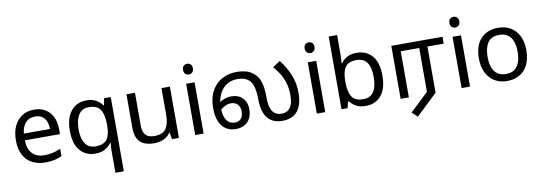

<svg xmlns="http://www.w3.org/2000/svg" viewBox="-69 -1248 5581 1976"><g transform="rotate(-10 2722.0 -260.0)"><path d="M292 -546Q361 -546 410.5 -516Q460 -486 486.5 -431.5Q513 -377 513 -304V-251H146Q148 -160 192.5 -112.5Q237 -65 317 -65Q368 -65 407.5 -74.5Q447 -84 489 -102V-25Q448 -7 408 1.5Q368 10 313 10Q237 10 178.5 -21Q120 -52 87.5 -113.5Q55 -175 55 -264Q55 -352 84.5 -415Q114 -478 167.5 -512Q221 -546 292 -546ZM291 -474Q228 -474 191.5 -433.5Q155 -393 148 -321H421Q421 -367 407 -401Q393 -435 364.5 -454.5Q336 -474 291 -474Z M1006 11Q1006 -7 1007 -31Q1008 -55 1011 -72H1005Q982 -38 941.5 -14Q901 10 837 10Q740 10 679.5 -59.5Q619 -129 619 -267Q619 -359 647 -421Q675 -483 725 -514.5Q775 -546 840 -546Q903 -546 943 -522Q983 -498 1007 -463H1011L1024 -536H1094V240H1006ZM854 -63Q937 -63 971.5 -108.5Q1006 -154 1007 -248V-266Q1007 -368 973 -420.5Q939 -473 852 -473Q780 -473 745 -416.5Q710 -360 710 -265Q710 -170 745.5 -116.5Q781 -63 854 -63Z M1712 -536V0H1640L1627 -71H1623Q1606 -43 1579 -25Q1552 -7 1520 1.5Q1488 10 1453 10Q1389 10 1345.5 -10.5Q1302 -31 1280 -74Q1258 -117 1258 -185V-536H1347V-191Q1347 -127 1376 -95Q1405 -63 1466 -63Q1555 -63 1589.5 -113Q1624 -163 1624 -257V-536Z M1970 -536V0H1882V-536ZM1927 -737Q1947 -737 1962.5 -723.5Q1978 -710 1978 -681Q1978 -653 1962.5 -639Q1947 -625 1927 -625Q1905 -625 1890 -639Q1875 -653 1875 -681Q1875 -710 1890 -723.5Q1905 -737 1927 -737Z M2304 12Q2251 12 2207 -14Q2163 -40 2137.5 -96.5Q2112 -153 2112 -242Q2112 -323 2136 -384Q2160 -445 2202 -485.5Q2244 -526 2298.5 -546Q2353 -566 2414 -566Q2462 -566 2512 -553Q2562 -540 2600 -502Q2628 -475 2643.5 -440Q2659 -405 2665.5 -359Q2672 -313 2672 -252Q2672 -217 2675.5 -188Q2679 -159 2688 -136Q2697 -113 2713 -95Q2728 -79 2749 -70.5Q2770 -62 2799 -62Q2832 -62 2859 -78Q2886 -94 2902 -132Q2918 -170 2918 -237Q2918 -303 2902 -359Q2886 -415 2857.5 -461.5Q2829 -508 2793 -547L2871 -600Q2933 -521 2969 -434Q3005 -347 3005 -244Q3005 -159 2980.5 -102Q2956 -45 2909 -16.5Q2862 12 2792 12Q2749 12 2713.5 -0.5Q2678 -13 2652 -38Q2620 -68 2603 -121Q2586 -174 2585 -250Q2585 -286 2581 -324Q2577 -362 2565 -396.5Q2553 -431 2527 -455Q2507 -473 2479 -482.5Q2451 -492 2410 -492Q2341 -492 2292 -458.5Q2243 -425 2217 -366.5Q2191 -308 2191 -232Q2191 -168 2206.5 -129Q2222 -90 2248.5 -73Q2275 -56 2308 -56Q2335 -56 2354.5 -67.5Q2374 -79 2384.5 -101Q2395 -123 2395 -155Q2395 -205 2369 -231.5Q2343 -258 2302 -258Q2262 -258 2227 -237Q2192 -216 2163 -184L2148 -248Q2178 -283 2222.5 -305.5Q2267 -328 2316 -328Q2388 -328 2432.5 -284Q2477 -240 2477 -165Q2477 -110 2456 -70Q2435 -30 2396.5 -9Q2358 12 2304 12Z M3241 -536V0H3153V-536ZM3198 -737Q3218 -737 3233.5 -723.5Q3249 -710 3249 -681Q3249 -653 3233.5 -639Q3218 -625 3198 -625Q3176 -625 3161 -639Q3146 -653 3146 -681Q3146 -710 3161 -723.5Q3176 -737 3198 -737Z M3499 -575Q3499 -541 3497.5 -511.5Q3496 -482 3494 -465H3499Q3522 -499 3562 -522Q3602 -545 3665 -545Q3765 -545 3825.5 -475.5Q3886 -406 3886 -268Q3886 -176 3858.5 -114Q3831 -52 3781 -21Q3731 10 3665 10Q3602 10 3562 -13Q3522 -36 3499 -68H3492L3474 0H3411V-760H3499ZM3650 -472Q3593 -472 3560 -450.5Q3527 -429 3513 -384.5Q3499 -340 3499 -271V-267Q3499 -168 3531.5 -115.5Q3564 -63 3652 -63Q3724 -63 3759.5 -116Q3795 -169 3795 -269Q3795 -370 3759.5 -421Q3724 -472 3650 -472Z M4172 212 4115 159 4308 -24V-482H4115V0H4029V-554H4564V-482H4394V0Z M4754 -536V0H4666V-536ZM4711 -737Q4731 -737 4746.5 -723.5Q4762 -710 4762 -681Q4762 -653 4746.5 -639Q4731 -625 4711 -625Q4689 -625 4674 -639Q4659 -653 4659 -681Q4659 -710 4674 -723.5Q4689 -737 4711 -737Z M5390 -269Q5390 -180 5359.5 -117.5Q5329 -55 5273 -22.5Q5217 10 5140 10Q5069 10 5013.5 -22.5Q4958 -55 4926 -117.5Q4894 -180 4894 -269Q4894 -402 4961 -474Q5028 -546 5143 -546Q5216 -546 5271.5 -513.5Q5327 -481 5358.5 -419.5Q5390 -358 5390 -269ZM4985 -269Q4985 -206 5001.5 -159.5Q5018 -113 5053 -88Q5088 -63 5142 -63Q5196 -63 5231 -88Q5266 -113 5282.5 -159.5Q5299 -206 5299 -269Q5299 -333 5282 -378Q5265 -423 5230.5 -447.5Q5196 -472 5141 -472Q5059 -472 5022 -418Q4985 -364 4985 -269Z"/></g></svg>

Font: ltamil15
Style: Book
Weight: 400
Designer: Jelle Bosma - Monotype Design Team
Foundry: Monotype Imaging Inc.
Version: Version 2.003